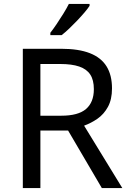

<svg xmlns="http://www.w3.org/2000/svg" viewBox="-20 -964 662 984"><path d="M294 -714Q383 -714 440.5 -691.5Q498 -669 526 -624Q554 -579 554 -511Q554 -454 533 -416Q512 -378 479.5 -355.5Q447 -333 411 -320L607 0H502L329 -295H187V0H97V-714ZM289 -636H187V-371H294Q381 -371 421 -405.5Q461 -440 461 -507Q461 -554 442.5 -582Q424 -610 386 -623Q348 -636 289 -636ZM439 -944V-934Q430 -920 413 -900Q396 -880 375.5 -858.5Q355 -837 334.5 -817.5Q314 -798 296 -784H238V-796Q253 -815 270.5 -841Q288 -867 305 -894.5Q322 -922 333 -944Z"/></svg>

Font: Noto Sans Cherokee
Style: Regular
Weight: 400
Designer: Monotype Design Team
Foundry: Monotype Imaging Inc.
Version: Version 2.001